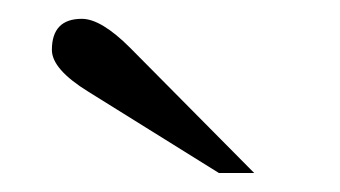

<svg xmlns="http://www.w3.org/2000/svg" viewBox="-20 -683 363 205"><path d="M251.4 -498.3H213.7L74.3 -585.1Q35.4 -609.1 35.4 -629.7Q35.4 -662.9 67.4 -662.9Q88 -662.9 118.9 -632Z"/></svg>

Font: t
Style: Regular
Weight: 400
Designer: Takis Katsoulidis and George D. Matthiopoulos
Foundry: Takis Katsoulidis and George D. Matthiopoulos
Version: Version 1.0 ; ttfautohint (v1.8.1)